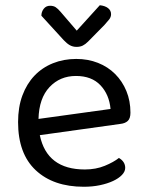

<svg xmlns="http://www.w3.org/2000/svg" viewBox="-20 -700 559 733"><path d="M132 -184Q159 -53 304 -53Q346 -53 380 -67Q414 -81 434 -97Q458 -83 458 -59Q458 -45 445.5 -32Q433 -19 411.5 -9Q390 1 361.5 7Q333 13 300 13Q184 13 116.5 -50Q49 -113 49 -234Q49 -291 65.5 -335.5Q82 -380 111.5 -411Q141 -442 182 -458.5Q223 -475 271 -475Q316 -475 354 -460Q392 -445 419.5 -417.5Q447 -390 462.5 -352.5Q478 -315 478 -270Q478 -248 468 -238.5Q458 -229 440 -227ZM270 -410Q209 -410 169 -367.5Q129 -325 127 -246L402 -284Q397 -339 363.5 -374.5Q330 -410 270 -410ZM273 -583 361 -680Q381 -678 392.5 -669Q404 -660 404 -646Q404 -635 397 -626Q390 -617 379 -605L316 -541Q306 -531 296 -526Q286 -521 272 -521Q258 -521 246.5 -527.5Q235 -534 223 -547L138 -640Q138 -655 147 -666.5Q156 -678 171 -678Q184 -678 192.5 -672.5Q201 -667 212 -654Z"/></svg>

Font: Baloo Bhai 2
Style: Regular
Weight: 400
Designer: Supriya Tembe, Noopur Datye and Ek Type
Foundry: Ek Type
Version: Version 1.640;PS 1.000;hotconv 16.6.51;makeotf.lib2.5.65220;